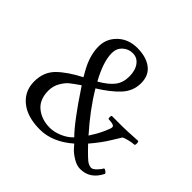

<svg xmlns="http://www.w3.org/2000/svg" viewBox="-160 -807 975 975"><g transform="rotate(45 327.5 -319.0)"><path d="M532.2 0Q506.8 0 478.5 -17.6Q450.2 -35.2 435.5 -52.7L419.9 -70.3Q335.9 2.9 245.6 2.9Q155.3 2.9 104 -39.1Q52.7 -81.1 52.7 -149.4Q52.7 -217.8 95.7 -260.3Q138.7 -302.7 214.8 -341.8Q196.3 -373 187 -392.1Q158.2 -451.2 158.2 -506.8Q158.2 -562.5 199.2 -601.6Q240.2 -640.6 303.7 -640.6Q367.2 -640.6 405.3 -611.8Q443.4 -583 443.4 -527.3Q443.4 -471.7 405.3 -429.7Q367.2 -387.7 297.9 -344.7Q354.5 -249 442.4 -150.4Q466.8 -187.5 482.4 -221.7Q498 -255.9 498 -264.6Q498 -273.4 488.8 -276.9Q479.5 -280.3 467.8 -280.8Q456.1 -281.2 454.1 -282.2Q452.1 -286.1 452.1 -293.9Q452.1 -301.8 455.1 -304.7H532.2Q556.6 -304.7 639.6 -309.6Q644.5 -306.6 644.5 -294.4Q644.5 -282.2 638.7 -282.2Q626 -282.2 602.5 -276.4Q579.1 -270.5 571.3 -265.6Q570.3 -264.6 541.5 -217.3Q512.7 -169.9 469.7 -120.1Q529.8 -57.1 543.5 -50.8Q556.6 -43.9 567.9 -43.9Q579.1 -43.9 595.2 -60.5Q611.3 -77.1 616.2 -88.9Q624 -88.9 631.3 -83Q638.7 -77.1 638.7 -71.3Q603 0 532.2 0ZM229.5 -530.3Q229.5 -467.8 280.3 -376Q331.1 -405.3 354 -435.1Q377 -464.8 377 -508.8Q377 -552.7 357.4 -579.1Q337.9 -605.5 306.2 -605.5Q274.4 -605.5 252 -584.5Q229.5 -563.5 229.5 -530.3ZM136.7 -168Q136.7 -103.5 176.8 -71.3Q216.8 -39.1 275.4 -39.1Q305.7 -39.1 340.3 -53.7Q375 -68.4 397.5 -92.8Q369.1 -121.1 329.1 -174.8Q289.1 -228.5 263.7 -267.6L237.3 -306.6Q202.1 -282.2 185.5 -269Q168.9 -255.9 152.8 -228.5Q136.7 -201.2 136.7 -168Z"/></g></svg>

Font: CrimsonText-Roman
Style: Roman
Weight: 400
Version: Version 0.13